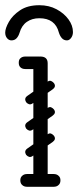

<svg xmlns="http://www.w3.org/2000/svg" viewBox="-38 -717 300 737"><path d="M117 0Q90 0 90 -26V-474Q90 -500 117 -500Q145 -500 145 -474V-26Q145 0 117 0ZM59 -452Q47 -452 40 -459Q34 -465 34 -476Q34 -488 40 -493Q47 -500 59 -500H110Q121 -500 127 -498.5Q133 -497 134 -495Q138 -491 141 -486Q144 -481 144 -476Q142 -463 135 -459Q131 -452 110 -452ZM40 -25Q40 -36 47 -42Q54 -49 66 -49H115Q127 -49 134 -43Q141 -36 141 -25Q141 -13 134 -6Q127 0 115 0H66Q54 0 47 -7Q40 -13 40 -25ZM194 -25Q194 -13 187 -7Q180 0 168 0H119Q108 0 100 -6Q93 -13 93 -25Q93 -36 100 -43Q108 -49 119 -49H168Q180 -49 187 -42Q194 -36 194 -25ZM87 -320Q80 -315 73.5 -317Q67 -319 62 -325Q58 -332 59 -338Q60 -344 67 -349L144 -403Q152 -409 158.5 -406Q165 -403 169 -398Q174 -391 172.5 -385Q171 -379 164 -374ZM87 -118Q80 -113 73.5 -115Q67 -117 62 -123Q58 -130 59 -136Q60 -142 67 -147L144 -201Q152 -207 158.5 -204Q165 -201 169 -196Q174 -189 172.5 -183Q171 -177 164 -172ZM87 -219Q80 -214 73.5 -216Q67 -218 62 -224Q58 -231 59 -237Q60 -243 67 -248L144 -302Q152 -308 158.5 -305Q165 -302 169 -297Q174 -290 172.5 -284Q171 -278 164 -273ZM113 -697Q150 -697 179 -681.5Q208 -666 225 -642.5Q242 -619 242 -594Q242 -581 235 -571.5Q228 -562 219 -562Q207 -562 199.5 -570.5Q192 -579 188 -592Q174 -647 113 -647Q85 -647 65 -633Q45 -619 37 -591Q33 -578 25.5 -570Q18 -562 6 -562Q-4 -562 -11 -570.5Q-18 -579 -18 -592Q-18 -608 -4 -633Q10 -658 39 -677.5Q68 -697 113 -697Z"/></svg>

Font: Nsibidi Libre Uzo
Style: Regular
Weight: 400
Designer: Oluwaseun Badejo
Version: Version 1.021